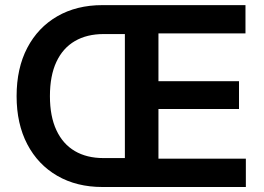

<svg xmlns="http://www.w3.org/2000/svg" viewBox="-20 -748 1055 768"><path d="M389.6 0Q286.6 0 209.2 -44.7Q131.8 -89.4 89.1 -171.1Q46.4 -252.9 46.4 -363.3Q46.4 -475.1 89.1 -556.6Q131.8 -638.2 209.2 -682.9Q286.6 -727.5 389.6 -727.5H548.8V-611.8H395Q327.6 -611.8 279.5 -583.7Q231.4 -555.7 205.6 -500.5Q179.7 -445.3 179.7 -363.3Q179.7 -282.7 205.6 -227.3Q231.4 -171.9 279.3 -143.8Q327.1 -115.7 394 -115.7H547.4V0ZM479.5 0V-727.5H961.9V-614.3H613.8V-423.3H936V-312H613.8V-113.3H963.4V0Z"/></svg>

Font: V-Inter
Style: SemiBold-600
Weight: 600
Designer: Rasmus Andersson
Foundry: rsms
Version: Version 4.000;git-4146feb